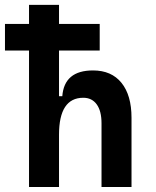

<svg xmlns="http://www.w3.org/2000/svg" viewBox="-20 -752 626 772"><path d="M388.2 0V-256.3Q388.2 -305.7 368.9 -332.3Q349.6 -358.9 314.9 -358.9Q217.3 -358.9 217.3 -210.4V0H96.7V-548.8H0V-655.8H96.7V-732.4H217.3V-655.8H380.9V-548.8H217.3V-365.2H230.5Q238.3 -468.8 354 -468.8Q428.2 -468.8 468.5 -418.9Q508.8 -369.1 508.8 -278.3V0Z"/></svg>

Font: CaskaydiaCove NFP SemiBold
Style: Regular
Weight: 600
Designer: Aaron Bell
Foundry: Saja Typeworks
Version: Version 2111.001; VTT 6.35;Nerd Fonts 3.1.1